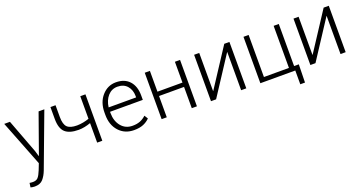

<svg xmlns="http://www.w3.org/2000/svg" viewBox="-40 -1189 3871 2054"><g transform="rotate(-20 1896.0 -162.5)"><path d="M227.1 -143.1 246.6 -78.1H248L408.2 -528.3H473.6L244.1 84.5Q223.1 139.6 191.2 176.5Q159.2 213.4 95.2 213.4Q85 213.4 70.6 211.2Q56.2 209 48.8 206.5L55.7 157.7Q61.5 158.7 74.5 159.9Q87.4 161.1 93.3 161.1Q132.8 161.1 152.6 138.9Q172.4 116.7 193.4 64.5L221.2 -6.8L17.1 -528.3H82Z M941.4 0H882.8V-222.2Q848.6 -210 813.7 -202.9Q778.8 -195.8 744.6 -195.8Q640.6 -195.8 591.8 -240.5Q543 -285.2 543 -394.5V-528.3H601.1V-394.5Q601.1 -310.1 634 -278.1Q667 -246.1 744.6 -246.1Q780.3 -246.6 815.9 -253.4Q851.6 -260.3 882.8 -271.5V-528.3H941.4Z M1302.2 9.8Q1196.8 9.8 1131.6 -61.8Q1066.4 -133.3 1066.4 -248.5V-275.4Q1066.4 -391.1 1131.1 -464.6Q1195.8 -538.1 1290 -538.1Q1389.2 -538.1 1443.6 -477.8Q1498 -417.5 1498 -312.5V-262.7H1125V-248.5Q1125 -157.7 1173.3 -98.6Q1221.7 -39.6 1302.2 -39.6Q1350.6 -39.6 1387 -53.5Q1423.3 -67.4 1456.1 -97.7L1481 -57.6Q1451.2 -26.4 1408.2 -8.3Q1365.2 9.8 1302.2 9.8ZM1290 -488.3Q1224.1 -488.3 1180.4 -439.2Q1136.7 -390.1 1127 -312H1439.9V-326.7Q1439.9 -397 1400.4 -442.6Q1360.8 -488.3 1290 -488.3Z M2018.6 0H1960V-242.2H1675.3V0H1616.7V-528.3H1675.3V-291.5H1960V-528.3H2018.6Z M2522 -528.3H2580.6V0H2522V-434.1L2520.5 -434.6L2236.8 0H2178.7V-528.3H2236.8V-94.2L2238.3 -93.8Z M2740.7 -528.3H2799.3V-49.3H3084V-528.3H3142.6V-49.3H3196.3L3191.9 156.7H3138.2V0H2740.7Z M3653.3 -528.3H3711.9V0H3653.3V-434.1L3651.9 -434.6L3368.2 0H3310.1V-528.3H3368.2V-94.2L3369.6 -93.8Z"/></g></svg>

Font: Roboto Web
Style: Light
Weight: 300
Designer: Google
Version: Version 1.200310; 2013